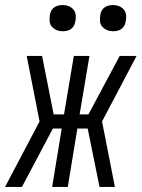

<svg xmlns="http://www.w3.org/2000/svg" viewBox="-44 -742 564 762"><path d="M412 0H351L304 -232H263L225 0H163L201 -232H166L43 0H-24L113 -260L62 -520H123L169 -288H210L249 -520H311L272 -288H307L431 -520H498L361 -260ZM405 -618Q392 -618 381 -622.5Q370 -627 362 -636Q354 -645 353 -657.5Q352 -670 354 -683Q355 -691 359.5 -699.5Q364 -708 371.5 -713Q379 -718 387.5 -720Q396 -722 404 -722Q417 -722 428.5 -717.5Q440 -713 447.5 -704Q455 -695 456.5 -682.5Q458 -670 455 -657Q454 -649 449.5 -640.5Q445 -632 438 -627Q431 -622 422 -620Q413 -618 405 -618ZM205 -618Q192 -618 181 -622.5Q170 -627 162 -636Q154 -645 153 -657.5Q152 -670 154 -683Q155 -691 159.5 -699.5Q164 -708 171.5 -713Q179 -718 187.5 -720Q196 -722 204 -722Q217 -722 228.5 -717.5Q240 -713 247.5 -704Q255 -695 256.5 -682.5Q258 -670 255 -657Q254 -649 249.5 -640.5Q245 -632 238 -627Q231 -622 222 -620Q213 -618 205 -618Z"/></svg>

Font: Iosevka Curly Light
Style: Italic
Weight: 300
Italic angle: -9°
Monospace: yes
Designer: Belleve Invis
Foundry: Belleve Invis
Version: Version 22.1.2; ttfautohint (v1.8.4)